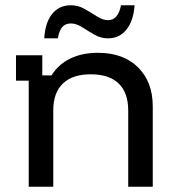

<svg xmlns="http://www.w3.org/2000/svg" viewBox="-20 -710 665 730"><path d="M89.2 0V-403.3H40.8V-500H140.8V-423.3H175.8Q201.7 -465 246.7 -487.1Q291.7 -509.2 352.5 -509.2Q449.2 -509.2 505 -453.8Q560.8 -398.3 560.8 -305.8V0H467.5V-290Q467.5 -357.5 431.2 -392.5Q395 -427.5 325 -427.5Q255.8 -427.5 219.2 -392.5Q182.5 -357.5 182.5 -290V0ZM148.3 -564.2Q151.7 -624.2 178.3 -657.1Q205 -690 249.2 -690Q277.5 -690 302.1 -675.8Q326.7 -661.7 348.8 -647.5Q370.8 -633.3 390.8 -633.3Q429.2 -633.3 440 -690H491.7Q487.5 -630.8 460.8 -597.5Q434.2 -564.2 390 -564.2Q363.3 -564.2 338.8 -578.3Q314.2 -592.5 292.1 -606.7Q270 -620.8 249.2 -620.8Q228.3 -620.8 216.7 -607.1Q205 -593.3 200 -564.2Z"/></svg>

Font: Funnel Display
Style: Regular
Weight: 400
Designer: NORD ID, Kristian Moeller
Foundry: Dicotype
Version: Version 1.000